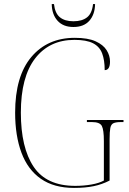

<svg xmlns="http://www.w3.org/2000/svg" viewBox="-20 -909 631 939"><path d="M342 10Q244 10 180 -34.5Q116 -79 85 -162Q54 -245 54 -358Q54 -536 133 -630Q212 -724 346 -724Q410 -724 447.5 -707Q485 -690 501.5 -663.5Q518 -637 518 -608Q518 -566 492 -566Q492 -615 479.5 -648Q467 -681 435 -697.5Q403 -714 344 -714Q222 -714 152 -623.5Q82 -533 82 -358Q82 -187 144.5 -93.5Q207 0 348 0Q389 0 426.5 -6.5Q464 -13 488 -26V-219Q488 -274 478 -293Q468 -312 430 -312H405V-322H584V-312H571Q547 -312 535 -306.5Q523 -301 519.5 -283Q516 -265 516 -228V-26Q479 -7 438 1.5Q397 10 342 10ZM339 -777Q289 -777 261.5 -807.5Q234 -838 233 -889H244Q249 -844 273 -824.5Q297 -805 339 -805Q381 -805 405.5 -824Q430 -843 435 -889H445Q444 -838 417 -807.5Q390 -777 339 -777Z"/></svg>

Font: Noto Serif Display SemiCondensed Thin
Style: Regular
Weight: 100
Width: 4
Designer: Monotype Design Team
Foundry: Monotype Imaging Inc.
Version: Version 2.009